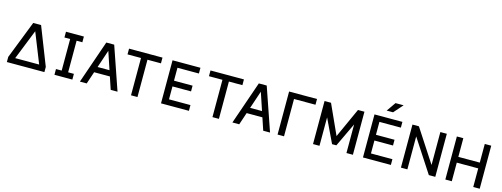

<svg xmlns="http://www.w3.org/2000/svg" viewBox="-16 -1662 6604 2524"><g transform="rotate(15 3286.0 -400.5)"><path d="M68.4 0H579.1V-70.3L535.6 -78.1H111.8L68.4 -70.3ZM323.7 -487.3 486.8 -78.1 579.1 -70.3 377 -585.9H270L68.4 -70.3L160.6 -78.1Z M715.8 -585.9V-507.8H793.5V-78.1H715.8V0H959.5V-78.1H881.3V-507.8H959.5V-585.9Z M1169.9 -245.6V-167.5H1457.5V-245.6ZM1318.4 -487.3 1481.4 0H1574.2L1372.1 -585.9H1264.6L1062 0H1154.8Z M1845.7 0V-507.8H2029.3V-585.9H1574.2V-507.8H1757.8V0Z M2506.8 -332H2253.9V-507.8H2545.9V-585.9H2166V0H2545.9V-78.1H2253.9V-253.9H2506.8Z M2954.1 0V-507.8H3137.7V-585.9H2682.6V-507.8H2866.2V0Z M3245.6 -245.6V-167.5H3533.2V-245.6ZM3394 -487.3 3557.1 0H3649.9L3447.8 -585.9H3340.3L3137.7 0H3230.5Z M3840.3 -253.9V-507.8H4132.3V-585.9H3752.4V0H3840.3V-63.5Z M4506.3 -181.6 4689.9 -585.9 4723.6 -460 4535.6 -63.5H4477.1L4285.6 -464.8L4322.8 -585.9ZM4777.8 -585.9V0H4689.9V-585.9ZM4234.9 -585.9H4322.8V0H4234.9Z M5255.4 -332H5002.4V-507.8H5294.4V-585.9H4914.6V0H5294.4V-78.1H5002.4V-253.9H5255.4ZM5143.1 -675.8H5056.2L5143.1 -800.8H5253.4Z M5519 -585.9H5431.2V0H5519V-448.2L5811 0H5898.9V-585.9H5811V-137.7Z M6035.6 -585.9V0H6123.5V-253.4H6415.5V0H6503.4V-585.9H6415.5V-332H6123.5V-585.9Z"/></g></svg>

Font: Giphurs SC
Style: Regular
Weight: 400
Version: Version 0.920